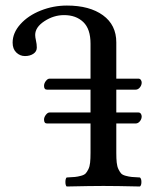

<svg xmlns="http://www.w3.org/2000/svg" viewBox="-20 -676 549 698"><path d="M222.2 2Q217.8 -2.4 217.8 -14.4Q217.8 -26.4 222.2 -30.8Q242.2 -31.7 252.4 -32.7Q262.7 -33.7 274.4 -36.9Q286.1 -40 291.3 -45.4Q296.4 -50.8 301.3 -60.8Q306.2 -70.8 307.6 -85Q309.1 -99.1 309.1 -120.1V-227.1H150.9Q140.1 -227.1 140.1 -241.2Q140.1 -250 146.7 -258.5Q153.3 -267.1 160.2 -267.1H309.1V-350.1H150.9Q140.1 -350.1 140.1 -363.8Q140.1 -373 146.7 -381.6Q153.3 -390.1 160.2 -390.1H309.1V-517.1Q309.1 -570.8 282.7 -595.9Q256.3 -621.1 212.9 -621.1Q175.3 -621.1 141.6 -599.1Q107.9 -577.1 107.9 -548.8Q107.9 -541 110.8 -528.3Q113.8 -515.6 113.8 -502.9Q113.8 -488.8 101.3 -480.5Q88.9 -472.2 70.8 -472.2Q52.7 -472.2 39.3 -485.1Q25.9 -498 25.9 -521Q25.9 -556.6 54.2 -588.1Q82.5 -619.6 128.2 -637.7Q173.8 -655.8 223.1 -655.8Q305.7 -655.8 354.2 -620.6Q402.8 -585.4 402.8 -522V-390.1H482.9Q488.8 -390.1 491.9 -385.7Q495.1 -381.3 495.1 -376Q495.1 -366.2 488.5 -358.2Q481.9 -350.1 473.1 -350.1H402.8V-267.1H482.9Q488.8 -267.1 491.9 -262.7Q495.1 -258.3 495.1 -252.9Q495.1 -243.2 488.5 -235.1Q481.9 -227.1 473.1 -227.1H402.8V-120.1Q402.8 -99.1 404.3 -85Q405.8 -70.8 410.6 -60.8Q415.5 -50.8 420.4 -45.4Q425.3 -40 437 -36.9Q448.7 -33.7 459 -32.7Q469.2 -31.7 488.8 -30.8Q494.1 -26.4 494.1 -14.4Q494.1 -2.4 488.8 2Q400.9 0 356 0Q312 0 222.2 2Z"/></svg>

Font: Common Serif News
Style: Regular
Weight: 450
Designer: Philipp H. Poll, Khaled Hosny
Foundry: Stefan Peev, Context Ltd.
Version: Version 1.026